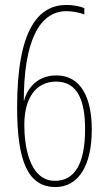

<svg xmlns="http://www.w3.org/2000/svg" viewBox="-20 -740 434 774"><path d="M49 -307C49 -91 92 14 204 14C295 14 350 -71 350 -217C350 -347 306 -436 207 -436C120 -436 85 -369 77 -334H76C76 -568 136 -695 248 -695C273 -695 301 -689 320 -682V-707C303 -715 274 -720 248 -720C137 -720 49 -626 49 -307ZM202 -11C94 -11 78 -162 78 -237C78 -345 125 -411 206 -411C294 -411 323 -333 323 -219C323 -82 282 -11 202 -11Z"/></svg>

Font: Noto Sans Khmer UI ExtraCondensed Thin
Style: Regular
Weight: 100
Width: 2
Designer: Danh Hong and the Monotype Design Team
Foundry: Monotype Imaging Inc.
Version: Version 2.002